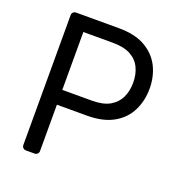

<svg xmlns="http://www.w3.org/2000/svg" viewBox="-131 -839 897 952"><g transform="rotate(20 317.5 -363.5)"><path d="M88.1 -21V-706.7Q88.1 -715.2 94.1 -721.2Q100.1 -727.3 108.7 -727.3H333.8Q420.1 -727.3 473.7 -696.7Q527.7 -666.2 554.7 -613.6Q581 -561.1 581 -497.2Q581 -433.6 554.7 -380.3Q528.4 -327.4 474.4 -296.9Q419.4 -265.6 335.2 -265.6H176.1V-21Q176.1 -12.4 170.1 -6.2Q164.1 0 155.2 0H108.7Q100.1 0 94.1 -6.2Q88.1 -12.4 88.1 -21ZM332.4 -343.8Q391 -343.8 426.5 -364Q462 -384.6 478 -419Q494.3 -453.1 494.3 -497.2Q494.3 -541.5 478 -575.3Q462 -609.7 426.1 -629.6Q390.3 -649.1 331 -649.1H176.1V-343.8Z"/></g></svg>

Font: DeltaSans
Style: Regular
Weight: 400
Designer: Rasmus Andersson
Foundry: rsms
Version: Version 3.012